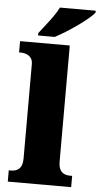

<svg xmlns="http://www.w3.org/2000/svg" viewBox="-63 -997 537 1035"><g transform="rotate(5 206.0 -479.5)"><path d="M114 -812V-799H204C274 -835 387 -914 412 -949V-959H218C197 -914 143 -850 114 -812ZM20 0H363V-61H352C315 -61 289 -78 289 -131V-760H20V-699H31C47 -699 94 -692 94 -643V-131C94 -78 68 -61 31 -61H20Z"/></g></svg>

Font: Noto Serif Malayalam Black
Style: Regular
Weight: 900
Designer: Indian type Foundry, Jelle Bosma, Monotype Design Team
Foundry: Monotype Imaging Inc.
Version: Version 2.104